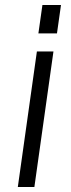

<svg xmlns="http://www.w3.org/2000/svg" viewBox="-20 -745 284 765"><path d="M193 -540 117 0H51L127 -540ZM223 -725 207 -612H133L149 -725Z"/></svg>

Font: Pathway Extreme 8pt Thin 12pt ExtraLight
Style: Italic
Weight: 250
Italic angle: -8°
Version: Version 1.001;gftools[0.9.26]